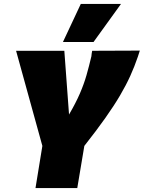

<svg xmlns="http://www.w3.org/2000/svg" viewBox="-20 -959 733 979"><path d="M161 0 196 -215 62 -700H308L332 -375Q366 -433 387 -481.5Q408 -530 421 -575.5Q434 -621 446 -672Q446 -679 447.5 -686Q449 -693 450 -700L693 -701Q691 -694 688 -685.5Q685 -677 683 -670Q666 -620 644.5 -572.5Q623 -525 592.5 -473Q562 -421 517.5 -358Q473 -295 410 -215L374 0ZM301 -745 392 -939H597L457 -745Z"/></svg>

Font: Georama Black
Style: Italic
Weight: 900
Italic angle: -9°
Designer: Jean-Baptiste Levee
Foundry: Production Type
Version: Version 1.000